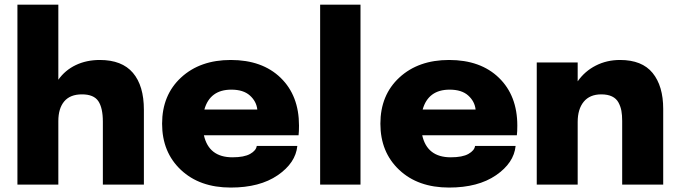

<svg xmlns="http://www.w3.org/2000/svg" viewBox="-20 -802 2951 834"><path d="M55.7 0V-781.7H233.4V-455.6Q262.7 -497.1 309.1 -519.3Q355.5 -541.5 413.6 -541.5Q509.8 -541.5 557.4 -485.6Q605 -429.7 605 -325.2V0H426.8V-273.4Q426.8 -333.5 407 -362.8Q387.2 -392.1 335.9 -392.1Q284.7 -392.1 259 -361.6Q233.4 -331.1 233.4 -275.9V0Z M1271.5 -168Q1264.2 -94.2 1186.3 -40.8Q1108.4 12.7 982.4 12.7Q847.2 12.7 765.6 -64.2Q684.1 -141.1 684.1 -264.6Q684.1 -389.2 766.6 -465.3Q849.1 -541.5 982.4 -541.5Q1119.1 -541.5 1199 -464.1Q1278.8 -386.7 1278.8 -256.3Q1278.8 -230 1276.9 -214.4H865.7Q887.2 -118.7 989.7 -118.7Q1040.5 -118.7 1066.7 -133.5Q1092.8 -148.4 1095.2 -168ZM984.9 -412.6Q892.1 -412.6 867.7 -326.2H1097.7Q1093.8 -361.8 1065.4 -387.2Q1037.1 -412.6 984.9 -412.6Z M1545.9 -781.7V0H1370.6V-781.7Z M2219.7 -168Q2212.4 -94.2 2134.5 -40.8Q2056.6 12.7 1930.7 12.7Q1795.4 12.7 1713.9 -64.2Q1632.3 -141.1 1632.3 -264.6Q1632.3 -389.2 1714.8 -465.3Q1797.4 -541.5 1930.7 -541.5Q2067.4 -541.5 2147.2 -464.1Q2227.1 -386.7 2227.1 -256.3Q2227.1 -230 2225.1 -214.4H1814Q1835.4 -118.7 1938 -118.7Q1988.8 -118.7 2014.9 -133.5Q2041 -148.4 2043.5 -168ZM1933.1 -412.6Q1840.3 -412.6 1815.9 -326.2H2045.9Q2042 -361.8 2013.7 -387.2Q1985.4 -412.6 1933.1 -412.6Z M2311.5 0V-530.8H2489.3V-448.7Q2520 -492.7 2567.9 -517.1Q2615.7 -541.5 2673.3 -541.5Q2769 -541.5 2814.9 -484.9Q2860.8 -428.2 2860.8 -329.1V0H2682.6V-276.9Q2682.6 -301.8 2679.2 -320.6Q2675.8 -339.4 2666.5 -356.7Q2657.2 -374 2638.4 -383.1Q2619.6 -392.1 2591.8 -392.1Q2542 -392.1 2515.6 -360.1Q2489.3 -328.1 2489.3 -272V0Z"/></svg>

Font: Epilogue ExtraBold
Style: Regular
Weight: 800
Designer: Tyler Finck
Foundry: Etcetera Type Co
Version: Version 2.112